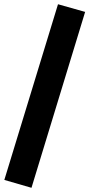

<svg xmlns="http://www.w3.org/2000/svg" viewBox="-39 -812 421 905"><path d="M-18.6 36.1 234.4 -792 362.3 -755.9 109.4 73.2Z"/></svg>

Font: Min Sans Black
Style: Regular
Weight: 900
Designer: Jinseong-Kim, NotoSansCJK, Nunito
Foundry: Jinseong-Kim
Version: Version 1.000